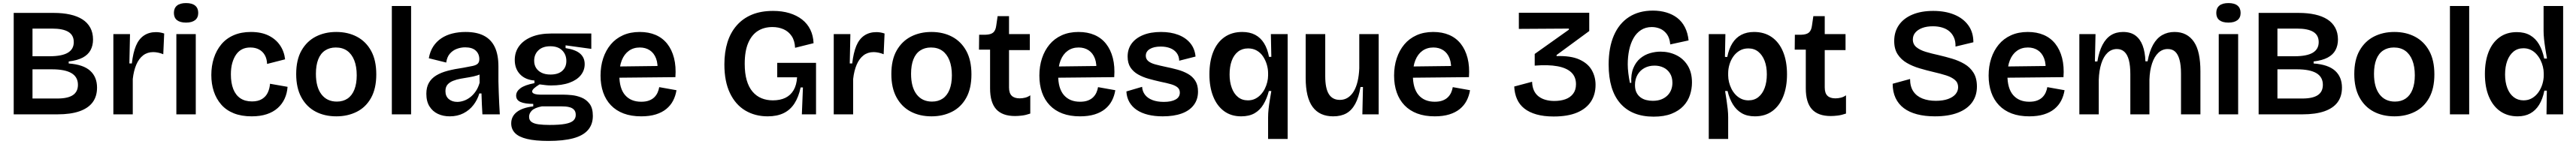

<svg xmlns="http://www.w3.org/2000/svg" viewBox="-20 -744 16724 937"><path d="M69 0V-660H329Q388 -660 435 -649.5Q482 -639 515 -618Q548 -597 566 -564Q584 -531 584 -487Q584 -448 568 -418Q552 -388 517.5 -369.5Q483 -351 426 -344V-331Q521 -324 565.5 -283.5Q610 -243 610 -174Q610 -117 581.5 -78.5Q553 -40 496 -20Q439 0 353 0ZM191 -103H353Q420 -103 453 -125Q486 -147 486 -192Q486 -243 444 -268Q402 -293 317 -293H191ZM191 -378H302Q382 -378 420.5 -401Q459 -424 459 -470Q459 -515 424 -536.5Q389 -558 318 -558H191Z M716 0V-263V-522H824L820 -331H836Q844 -401 862.5 -445.5Q881 -490 914 -512.5Q947 -535 993 -535Q1005 -535 1018 -533Q1031 -531 1046 -526L1040 -391Q1024 -398 1006.5 -401.5Q989 -405 975 -405Q937 -405 909.5 -384Q882 -363 865 -323.5Q848 -284 842 -230V0Z M1125 0V-522H1251V0ZM1188 -597Q1149 -597 1129 -613Q1109 -629 1109 -660Q1109 -691 1129 -707.5Q1149 -724 1188 -724Q1227 -724 1247 -707.5Q1267 -691 1267 -660Q1267 -629 1246.5 -613Q1226 -597 1188 -597Z M1614 13Q1547 13 1497.5 -7Q1448 -27 1416 -64Q1384 -101 1368 -149.5Q1352 -198 1352 -256Q1352 -315 1368.5 -366Q1385 -417 1417 -455.5Q1449 -494 1497.5 -515Q1546 -536 1609 -536Q1676 -536 1723 -513Q1770 -490 1797.5 -450Q1825 -410 1831 -358L1714 -328Q1713 -361 1699.5 -385Q1686 -409 1662 -422Q1638 -435 1605 -435Q1575 -435 1552 -423.5Q1529 -412 1513 -389Q1497 -366 1488 -334Q1479 -302 1479 -260Q1479 -204 1494.5 -164.5Q1510 -125 1540.5 -104.5Q1571 -84 1616 -84Q1656 -84 1681.5 -100Q1707 -116 1719 -142.5Q1731 -169 1733 -199L1847 -179Q1844 -137 1828 -102Q1812 -67 1783 -41Q1754 -15 1712 -1Q1670 13 1614 13Z M2164 13Q2087 13 2028.5 -18Q1970 -49 1936.5 -110.5Q1903 -172 1903 -262Q1903 -355 1937.5 -415.5Q1972 -476 2030.5 -506Q2089 -536 2163 -536Q2239 -536 2297.5 -505Q2356 -474 2389.5 -413Q2423 -352 2423 -260Q2423 -168 2389 -107Q2355 -46 2296 -16.5Q2237 13 2164 13ZM2167 -83Q2208 -83 2237 -103Q2266 -123 2281 -161.5Q2296 -200 2296 -254Q2296 -311 2280 -351.5Q2264 -392 2234 -413.5Q2204 -435 2160 -435Q2120 -435 2090.5 -415.5Q2061 -396 2046 -357.5Q2031 -319 2031 -264Q2031 -177 2067 -130Q2103 -83 2167 -83Z M2524 0V-705H2649V0Z M2900 13Q2857 13 2823 -3Q2789 -19 2768.5 -51.5Q2748 -84 2748 -134Q2748 -176 2764.5 -205Q2781 -234 2812 -253Q2843 -272 2887 -283.5Q2931 -295 2987 -303Q3026 -310 3049 -315Q3072 -320 3082 -330Q3092 -340 3092 -359Q3092 -393 3069 -414.5Q3046 -436 3000 -436Q2972 -436 2945.5 -426Q2919 -416 2900.5 -394.5Q2882 -373 2877 -337L2764 -365Q2772 -410 2793 -442Q2814 -474 2845.5 -495Q2877 -516 2917 -526Q2957 -536 3003 -536Q3075 -536 3122 -511.5Q3169 -487 3192.5 -437.5Q3216 -388 3216 -311V-214Q3217 -180 3218 -143.5Q3219 -107 3221 -71Q3223 -35 3225 0H3112Q3110 -31 3108.5 -65.5Q3107 -100 3106 -136H3092Q3080 -95 3054 -61Q3028 -27 2989 -7Q2950 13 2900 13ZM2949 -81Q2969 -81 2991 -88.5Q3013 -96 3033 -111.5Q3053 -127 3069 -150.5Q3085 -174 3094 -206L3093 -278L3118 -276Q3103 -261 3079 -253.5Q3055 -246 3027 -241.5Q2999 -237 2971.5 -232Q2944 -227 2921.5 -218Q2899 -209 2885.5 -193.5Q2872 -178 2872 -151Q2872 -118 2893.5 -99.5Q2915 -81 2949 -81Z M3541 173Q3455 173 3401.5 160Q3348 147 3323.5 121.5Q3299 96 3299 59Q3299 14 3334.5 -14.5Q3370 -43 3442 -52V-68Q3388 -68 3359.5 -80.5Q3331 -93 3331 -122Q3331 -149 3359 -170Q3387 -191 3450 -203V-220Q3390 -225 3356 -261Q3322 -297 3322 -354Q3322 -405 3350 -443.5Q3378 -482 3431 -504Q3484 -526 3560 -526H3819V-426L3652 -449V-431Q3717 -421 3746.5 -395Q3776 -369 3776 -327Q3776 -286 3750.5 -254.5Q3725 -223 3676.5 -205.5Q3628 -188 3558 -188Q3543 -188 3527 -189.5Q3511 -191 3483 -195Q3460 -181 3447.5 -169.5Q3435 -158 3435 -149Q3435 -141 3444 -136Q3453 -131 3467.5 -129.5Q3482 -128 3497 -128H3641Q3661 -128 3692 -125Q3723 -122 3754.5 -109.5Q3786 -97 3807.5 -69Q3829 -41 3829 10Q3829 66 3797 102.5Q3765 139 3701 156Q3637 173 3541 173ZM3548 69Q3613 69 3650 62Q3687 55 3702.5 40.5Q3718 26 3718 4Q3718 -17 3708 -28.5Q3698 -40 3682.5 -45Q3667 -50 3651 -51Q3635 -52 3623 -52H3498Q3452 -43 3433.5 -25Q3415 -7 3415 16Q3415 38 3431 49.5Q3447 61 3477 65Q3507 69 3548 69ZM3554 -259Q3604 -259 3630.5 -283Q3657 -307 3657 -347Q3657 -389 3630 -416Q3603 -443 3553 -443Q3503 -443 3475.5 -416.5Q3448 -390 3448 -349Q3448 -322 3460.5 -302Q3473 -282 3496.5 -270.5Q3520 -259 3554 -259Z M4143 13Q4078 13 4029 -5.5Q3980 -24 3946.5 -59Q3913 -94 3896 -143Q3879 -192 3879 -252Q3879 -313 3896 -364.5Q3913 -416 3945 -454.5Q3977 -493 4024.5 -514.5Q4072 -536 4133 -536Q4192 -536 4237 -516.5Q4282 -497 4312 -459Q4342 -421 4356 -366.5Q4370 -312 4365 -242L3960 -238V-311L4285 -315L4248 -274Q4253 -328 4239.5 -363.5Q4226 -399 4198.5 -417Q4171 -435 4134 -435Q4093 -435 4063 -413.5Q4033 -392 4017 -352Q4001 -312 4001 -255Q4001 -168 4038.5 -125Q4076 -82 4143 -82Q4173 -82 4194 -90Q4215 -98 4228.5 -111.5Q4242 -125 4249.5 -142Q4257 -159 4260 -177L4372 -157Q4366 -120 4350 -89Q4334 -58 4306 -35Q4278 -12 4237.5 0.5Q4197 13 4143 13Z M4964 13Q4882 13 4818.5 -25Q4755 -63 4719 -138.5Q4683 -214 4683 -325Q4683 -405 4703 -469Q4723 -533 4763.5 -579Q4804 -625 4862.5 -649Q4921 -673 4999 -673Q5058 -673 5105.5 -658.5Q5153 -644 5187.5 -617Q5222 -590 5241 -551Q5260 -512 5262 -463L5142 -433Q5140 -479 5120 -509Q5100 -539 5067.5 -553.5Q5035 -568 4995 -568Q4940 -568 4900 -542.5Q4860 -517 4837.5 -464Q4815 -411 4815 -329Q4815 -267 4828 -222Q4841 -177 4865.5 -148Q4890 -119 4923.5 -105Q4957 -91 4998 -91Q5045 -91 5079 -107.5Q5113 -124 5132.5 -157.5Q5152 -191 5155 -241H5026V-335H5278V-221V0H5186L5193 -175H5178Q5165 -113 5138 -71Q5111 -29 5068 -8Q5025 13 4964 13Z M5393 0V-263V-522H5501L5497 -331H5513Q5521 -401 5539.5 -445.5Q5558 -490 5591 -512.5Q5624 -535 5670 -535Q5682 -535 5695 -533Q5708 -531 5723 -526L5717 -391Q5701 -398 5683.5 -401.5Q5666 -405 5652 -405Q5614 -405 5586.5 -384Q5559 -363 5542 -323.5Q5525 -284 5519 -230V0Z M6028 13Q5951 13 5892.5 -18Q5834 -49 5800.5 -110.5Q5767 -172 5767 -262Q5767 -355 5801.5 -415.5Q5836 -476 5894.5 -506Q5953 -536 6027 -536Q6103 -536 6161.5 -505Q6220 -474 6253.5 -413Q6287 -352 6287 -260Q6287 -168 6253 -107Q6219 -46 6160 -16.5Q6101 13 6028 13ZM6031 -83Q6072 -83 6101 -103Q6130 -123 6145 -161.5Q6160 -200 6160 -254Q6160 -311 6144 -351.5Q6128 -392 6098 -413.5Q6068 -435 6024 -435Q5984 -435 5954.5 -415.5Q5925 -396 5910 -357.5Q5895 -319 5895 -264Q5895 -177 5931 -130Q5967 -83 6031 -83Z M6570 11Q6488 11 6448 -33Q6408 -77 6408 -169V-421H6336L6337 -518H6379Q6413 -519 6428.5 -532.5Q6444 -546 6448 -577L6457 -639H6531V-522H6666V-418H6531V-175Q6531 -138 6548.5 -121Q6566 -104 6600 -104Q6618 -104 6636 -108.5Q6654 -113 6669 -124V-5Q6640 5 6615 8Q6590 11 6570 11Z M6992 13Q6927 13 6878 -5.5Q6829 -24 6795.5 -59Q6762 -94 6745 -143Q6728 -192 6728 -252Q6728 -313 6745 -364.5Q6762 -416 6794 -454.5Q6826 -493 6873.5 -514.5Q6921 -536 6982 -536Q7041 -536 7086 -516.5Q7131 -497 7161 -459Q7191 -421 7205 -366.5Q7219 -312 7214 -242L6809 -238V-311L7134 -315L7097 -274Q7102 -328 7088.5 -363.5Q7075 -399 7047.5 -417Q7020 -435 6983 -435Q6942 -435 6912 -413.5Q6882 -392 6866 -352Q6850 -312 6850 -255Q6850 -168 6887.5 -125Q6925 -82 6992 -82Q7022 -82 7043 -90Q7064 -98 7077.5 -111.5Q7091 -125 7098.5 -142Q7106 -159 7109 -177L7221 -157Q7215 -120 7199 -89Q7183 -58 7155 -35Q7127 -12 7086.5 0.5Q7046 13 6992 13Z M7529 13Q7476 13 7433.5 2.5Q7391 -8 7360.5 -28.5Q7330 -49 7312.5 -79.5Q7295 -110 7293 -149L7395 -179Q7397 -149 7414 -127Q7431 -105 7462 -93Q7493 -81 7536 -81Q7585 -81 7612.5 -96.5Q7640 -112 7640 -141Q7640 -163 7625 -175.5Q7610 -188 7582.5 -196Q7555 -204 7515 -212Q7475 -221 7437.5 -231.5Q7400 -242 7369 -259.5Q7338 -277 7319.5 -305Q7301 -333 7301 -376Q7301 -425 7327 -460.5Q7353 -496 7401.5 -516Q7450 -536 7518 -536Q7581 -536 7629.5 -517.5Q7678 -499 7707.5 -463.5Q7737 -428 7742 -376L7636 -349Q7635 -379 7619.5 -399.5Q7604 -420 7577.5 -430.5Q7551 -441 7516 -441Q7471 -441 7445 -425Q7419 -409 7419 -381Q7419 -360 7435 -346.5Q7451 -333 7480.5 -325Q7510 -317 7548 -309Q7587 -301 7624 -291Q7661 -281 7691.5 -264Q7722 -247 7740 -219Q7758 -191 7758 -148Q7758 -97 7730.5 -60.5Q7703 -24 7652 -5.5Q7601 13 7529 13Z M8213 160V20Q8213 -6 8216 -34Q8219 -62 8224 -92Q8229 -122 8234 -152H8218Q8205 -102 8182.5 -64.5Q8160 -27 8125 -7Q8090 13 8038 13Q7973 13 7927 -21Q7881 -55 7856.5 -116.5Q7832 -178 7832 -260Q7832 -345 7857 -407Q7882 -469 7930 -502.5Q7978 -536 8045 -536Q8094 -536 8129 -517.5Q8164 -499 8186.5 -463Q8209 -427 8219 -374H8234L8231 -522H8340V-278V160ZM8082 -91Q8108 -91 8128.5 -101Q8149 -111 8165 -128Q8181 -145 8191.5 -166Q8202 -187 8207.5 -209.5Q8213 -232 8213 -253V-268Q8213 -296 8204.5 -324.5Q8196 -353 8180 -377Q8164 -401 8139.5 -415Q8115 -429 8083 -429Q8045 -429 8018 -408Q7991 -387 7977 -349Q7963 -311 7963 -259Q7963 -211 7977 -172.5Q7991 -134 8017.5 -112.5Q8044 -91 8082 -91Z M8636 13Q8547 13 8502 -48.5Q8457 -110 8457 -237V-522H8584V-248Q8584 -169 8607.5 -131.5Q8631 -94 8679 -94Q8708 -94 8730.5 -108.5Q8753 -123 8769 -149.5Q8785 -176 8794 -214Q8803 -252 8805 -299V-522H8931V-225V0H8825L8829 -178H8813Q8802 -111 8779 -68.5Q8756 -26 8721 -6.5Q8686 13 8636 13Z M9295 13Q9230 13 9181 -5.5Q9132 -24 9098.5 -59Q9065 -94 9048 -143Q9031 -192 9031 -252Q9031 -313 9048 -364.5Q9065 -416 9097 -454.5Q9129 -493 9176.5 -514.5Q9224 -536 9285 -536Q9344 -536 9389 -516.5Q9434 -497 9464 -459Q9494 -421 9508 -366.5Q9522 -312 9517 -242L9112 -238V-311L9437 -315L9400 -274Q9405 -328 9391.5 -363.5Q9378 -399 9350.5 -417Q9323 -435 9286 -435Q9245 -435 9215 -413.5Q9185 -392 9169 -352Q9153 -312 9153 -255Q9153 -168 9190.5 -125Q9228 -82 9295 -82Q9325 -82 9346 -90Q9367 -98 9380.5 -111.5Q9394 -125 9401.5 -142Q9409 -159 9412 -177L9524 -157Q9518 -120 9502 -89Q9486 -58 9458 -35Q9430 -12 9389.5 0.5Q9349 13 9295 13Z M10067 14Q10003 14 9955.5 0.5Q9908 -13 9876.5 -38Q9845 -63 9829 -99.5Q9813 -136 9811 -181L9927 -212Q9928 -179 9939 -155Q9950 -131 9970 -116Q9990 -101 10016 -94Q10042 -87 10071 -87Q10111 -87 10142.5 -98Q10174 -109 10193 -133.5Q10212 -158 10212 -196Q10212 -244 10181.5 -273Q10151 -302 10091.5 -313Q10032 -324 9944 -317V-393L10166 -551V-558L9841 -556V-661H10298V-542L10086 -386V-379Q10178 -382 10233.5 -357Q10289 -332 10314 -288.5Q10339 -245 10339 -192Q10339 -129 10309 -83Q10279 -37 10219 -11.5Q10159 14 10067 14Z M10716 15Q10575 15 10499.5 -71.5Q10424 -158 10424 -324Q10424 -435 10458 -513.5Q10492 -592 10556.5 -633.5Q10621 -675 10711 -675Q10758 -675 10798.5 -663Q10839 -651 10869.5 -627.5Q10900 -604 10919 -567Q10938 -530 10943 -481L10824 -455Q10820 -498 10801.5 -522.5Q10783 -547 10757.5 -557.5Q10732 -568 10704 -568Q10664 -568 10634 -548.5Q10604 -529 10585 -495Q10566 -461 10557 -417.5Q10548 -374 10548 -325Q10548 -298 10552 -266Q10556 -234 10562 -205H10571Q10568 -262 10584.5 -301.5Q10601 -341 10629.5 -364.5Q10658 -388 10692.5 -398Q10727 -408 10761 -408Q10816 -408 10862.5 -385.5Q10909 -363 10937 -318Q10965 -273 10965 -207Q10965 -166 10952 -126Q10939 -86 10909.5 -54.5Q10880 -23 10832.5 -4Q10785 15 10716 15ZM10710 -88Q10743 -88 10766.5 -97.5Q10790 -107 10806 -123Q10822 -139 10830 -160Q10838 -181 10838 -205Q10838 -242 10822 -267Q10806 -292 10780 -304.5Q10754 -317 10722 -317Q10685 -317 10656.5 -301.5Q10628 -286 10611.5 -257.5Q10595 -229 10595 -191Q10595 -161 10605 -141.5Q10615 -122 10631.5 -110Q10648 -98 10668.5 -93Q10689 -88 10710 -88Z M11074 160V-273V-522H11182L11179 -374L11194 -373Q11205 -427 11227.5 -463Q11250 -499 11285.5 -517.5Q11321 -536 11368 -536Q11435 -536 11483 -502.5Q11531 -469 11556.5 -407Q11582 -345 11582 -260Q11582 -178 11557.5 -116.5Q11533 -55 11486.5 -21Q11440 13 11374 13Q11323 13 11288 -7.5Q11253 -28 11230.5 -65Q11208 -102 11196 -152H11180Q11185 -122 11189.5 -92Q11194 -62 11197 -34Q11200 -6 11200 19V160ZM11332 -91Q11370 -91 11396.5 -112.5Q11423 -134 11437 -172Q11451 -210 11451 -260Q11451 -311 11436.5 -348.5Q11422 -386 11395.5 -407.5Q11369 -429 11331 -429Q11299 -429 11274.5 -414.5Q11250 -400 11233.5 -376.5Q11217 -353 11208.5 -324.5Q11200 -296 11200 -268V-253Q11200 -232 11205.5 -209.5Q11211 -187 11221.5 -166Q11232 -145 11248 -128Q11264 -111 11285 -101Q11306 -91 11332 -91Z M11866 11Q11784 11 11744 -33Q11704 -77 11704 -169V-421H11632L11633 -518H11675Q11709 -519 11724.5 -532.5Q11740 -546 11744 -577L11753 -639H11827V-522H11962V-418H11827V-175Q11827 -138 11844.5 -121Q11862 -104 11896 -104Q11914 -104 11932 -108.5Q11950 -113 11965 -124V-5Q11936 5 11911 8Q11886 11 11866 11Z M12542 13Q12477 13 12426 -0.5Q12375 -14 12340 -40.5Q12305 -67 12286.5 -107Q12268 -147 12268 -199L12381 -230Q12381 -181 12402 -149.5Q12423 -118 12461 -103Q12499 -88 12548 -88Q12594 -88 12626.5 -99.5Q12659 -111 12676 -131Q12693 -151 12693 -177Q12693 -206 12672 -224Q12651 -242 12615 -253.5Q12579 -265 12535 -275Q12488 -286 12442.5 -299.5Q12397 -313 12360 -334.5Q12323 -356 12300.5 -390.5Q12278 -425 12278 -477Q12278 -537 12308.5 -581Q12339 -625 12396 -649Q12453 -673 12531 -673Q12609 -673 12667.5 -649Q12726 -625 12759 -579.5Q12792 -534 12792 -469L12676 -441Q12677 -474 12666.5 -498.5Q12656 -523 12637 -539.5Q12618 -556 12590.5 -564.5Q12563 -573 12529 -573Q12489 -573 12460 -562Q12431 -551 12415 -532Q12399 -513 12399 -487Q12399 -456 12422 -437Q12445 -418 12483.5 -406.5Q12522 -395 12568 -385Q12611 -375 12654.5 -362Q12698 -349 12734.5 -327.5Q12771 -306 12793 -270.5Q12815 -235 12815 -181Q12815 -121 12783.5 -77.5Q12752 -34 12691 -10.5Q12630 13 12542 13Z M13155 13Q13090 13 13041 -5.5Q12992 -24 12958.5 -59Q12925 -94 12908 -143Q12891 -192 12891 -252Q12891 -313 12908 -364.5Q12925 -416 12957 -454.5Q12989 -493 13036.5 -514.5Q13084 -536 13145 -536Q13204 -536 13249 -516.5Q13294 -497 13324 -459Q13354 -421 13368 -366.5Q13382 -312 13377 -242L12972 -238V-311L13297 -315L13260 -274Q13265 -328 13251.5 -363.5Q13238 -399 13210.5 -417Q13183 -435 13146 -435Q13105 -435 13075 -413.5Q13045 -392 13029 -352Q13013 -312 13013 -255Q13013 -168 13050.5 -125Q13088 -82 13155 -82Q13185 -82 13206 -90Q13227 -98 13240.5 -111.5Q13254 -125 13261.5 -142Q13269 -159 13272 -177L13384 -157Q13378 -120 13362 -89Q13346 -58 13318 -35Q13290 -12 13249.5 0.5Q13209 13 13155 13Z M13480 0V-312V-522H13585L13581 -344H13597Q13608 -410 13630.5 -452.5Q13653 -495 13686 -515.5Q13719 -536 13764 -536Q13813 -536 13844 -513Q13875 -490 13891 -447.5Q13907 -405 13909 -345H13923Q13935 -410 13958.5 -452.5Q13982 -495 14017.5 -515.5Q14053 -536 14098 -536Q14140 -536 14171.5 -519.5Q14203 -503 14224.5 -471Q14246 -439 14256 -391Q14266 -343 14266 -280V0H14140V-265Q14140 -319 14130.5 -354.5Q14121 -390 14102.5 -407.5Q14084 -425 14054 -425Q14019 -425 13993 -400.5Q13967 -376 13952 -331Q13937 -286 13935 -226V0H13811V-261Q13811 -317 13801.5 -353Q13792 -389 13772.5 -407Q13753 -425 13724 -425Q13689 -425 13663 -400.5Q13637 -376 13622.5 -330.5Q13608 -285 13606 -224V0Z M14385 0V-522H14511V0ZM14448 -597Q14409 -597 14389 -613Q14369 -629 14369 -660Q14369 -691 14389 -707.5Q14409 -724 14448 -724Q14487 -724 14507 -707.5Q14527 -691 14527 -660Q14527 -629 14506.5 -613Q14486 -597 14448 -597Z M14644 0V-660H14904Q14963 -660 15010 -649.5Q15057 -639 15090 -618Q15123 -597 15141 -564Q15159 -531 15159 -487Q15159 -448 15143 -418Q15127 -388 15092.5 -369.5Q15058 -351 15001 -344V-331Q15096 -324 15140.5 -283.5Q15185 -243 15185 -174Q15185 -117 15156.5 -78.5Q15128 -40 15071 -20Q15014 0 14928 0ZM14766 -103H14928Q14995 -103 15028 -125Q15061 -147 15061 -192Q15061 -243 15019 -268Q14977 -293 14892 -293H14766ZM14766 -378H14877Q14957 -378 14995.5 -401Q15034 -424 15034 -470Q15034 -515 14999 -536.5Q14964 -558 14893 -558H14766Z M15526 13Q15449 13 15390.5 -18Q15332 -49 15298.5 -110.5Q15265 -172 15265 -262Q15265 -355 15299.5 -415.5Q15334 -476 15392.5 -506Q15451 -536 15525 -536Q15601 -536 15659.5 -505Q15718 -474 15751.5 -413Q15785 -352 15785 -260Q15785 -168 15751 -107Q15717 -46 15658 -16.5Q15599 13 15526 13ZM15529 -83Q15570 -83 15599 -103Q15628 -123 15643 -161.5Q15658 -200 15658 -254Q15658 -311 15642 -351.5Q15626 -392 15596 -413.5Q15566 -435 15522 -435Q15482 -435 15452.5 -415.5Q15423 -396 15408 -357.5Q15393 -319 15393 -264Q15393 -177 15429 -130Q15465 -83 15529 -83Z M15886 0V-705H16011V0Z M16325 13Q16261 13 16213.5 -19.5Q16166 -52 16139.5 -114Q16113 -176 16113 -263Q16113 -345 16137 -406Q16161 -467 16207.5 -501Q16254 -535 16320 -535Q16371 -535 16406.5 -514.5Q16442 -494 16464.5 -455.5Q16487 -417 16498 -363H16516Q16510 -397 16505 -429Q16500 -461 16497 -490Q16494 -519 16494 -543V-705H16621V-243V0H16513L16515 -154H16499Q16488 -99 16465 -62Q16442 -25 16407.5 -6Q16373 13 16325 13ZM16364 -91Q16396 -91 16420.5 -106Q16445 -121 16461.5 -145Q16478 -169 16486.5 -197.5Q16495 -226 16495 -253V-267Q16495 -288 16489.5 -310.5Q16484 -333 16473.5 -354Q16463 -375 16447 -392.5Q16431 -410 16410 -420Q16389 -430 16363 -430Q16325 -430 16298.5 -408Q16272 -386 16258 -348Q16244 -310 16244 -259Q16244 -209 16258.5 -171Q16273 -133 16300 -112Q16327 -91 16364 -91Z"/></svg>

Font: Bricolage Grotesque 36pt SemiBold
Style: Regular
Weight: 600
Designer: Mathieu Triay
Foundry: Atelier Triay
Version: Version 1.001;gftools[0.9.33.dev8+g029e19f]